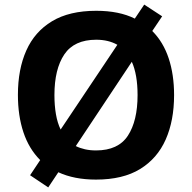

<svg xmlns="http://www.w3.org/2000/svg" viewBox="-20 -772 836 836"><path d="M738 -358Q738 -247 701.5 -164.5Q665 -82 590 -36Q515 10 398 10Q303 10 234 -22L190 44L111 -9L155 -75Q106 -124 82 -196Q58 -268 58 -359Q58 -470 94.5 -552Q131 -634 206.5 -679.5Q282 -725 399 -725Q449 -725 491 -716.5Q533 -708 567 -691L608 -752L686 -701L643 -637Q691 -589 714.5 -518Q738 -447 738 -358ZM217 -358Q217 -313 223.5 -275Q230 -237 244 -208L491 -577Q452 -599 399 -599Q303 -599 260 -535Q217 -471 217 -358ZM579 -358Q579 -447 554 -503L310 -136Q328 -127 350 -122Q372 -117 398 -117Q495 -117 537 -181.5Q579 -246 579 -358Z"/></svg>

Font: Noto Sans Devanagari UI
Style: Bold
Weight: 700
Designer: Jelle Bosma - Monotype Design Team
Foundry: Monotype Imaging Inc.
Version: Version 2.004; ttfautohint (v1.8.4.7-5d5b)